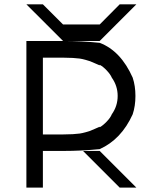

<svg xmlns="http://www.w3.org/2000/svg" viewBox="-20 -853 711 873"><path d="M433.3 -166.7 600 0H524.2L357.5 -166.7ZM433.3 -274.2Q448.3 -282.5 465.4 -300.4Q482.5 -318.3 488.3 -333.3Q515 -370.8 515 -416.7Q515 -462.5 488.3 -500Q482.5 -514.2 465.8 -532.1Q449.2 -550 433.3 -558.3V-555.8Q427.5 -558.3 411.2 -565.4Q395 -572.5 389.6 -574.6Q384.2 -576.7 369.2 -580.8Q354.2 -585 342.5 -586.7Q330.8 -588.3 310.8 -589.6Q290.8 -590.8 266.7 -590.8H175V-241.7H266.7Q290.8 -241.7 310.8 -242.9Q330.8 -244.2 342.5 -245.8Q354.2 -247.5 369.2 -251.7Q384.2 -255.8 389.6 -257.9Q395 -260 411.2 -267.1Q427.5 -274.2 433.3 -276.7ZM433.3 -175Q351.7 -166.7 266.7 -166.7H175V0H100V-666.7H266.7L100 -833.3H175L266.7 -741.7H433.3L524.2 -833.3H600L433.3 -666.7H266.7Q351.7 -666.7 433.3 -658.3Q529.2 -621.7 583.3 -500Q595.8 -462.5 595.8 -416.7Q595.8 -370.8 583.3 -333.3Q531.7 -219.2 433.3 -175Z"/></svg>

Font: 0xA000
Style: Regular
Weight: 400
Version: Version 0.1